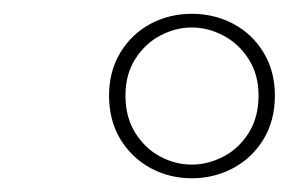

<svg xmlns="http://www.w3.org/2000/svg" viewBox="-20 -840 422 281"><path d="M382.3 -700.2Q382.3 -663.6 365.7 -636.2Q349.1 -608.9 321.3 -594Q293.5 -579.1 260.7 -579.1Q228 -579.1 200.4 -594Q172.9 -608.9 156.2 -636.2Q139.6 -663.6 139.6 -700.2Q139.6 -735.8 156.2 -763.2Q172.9 -790.5 200.4 -805.2Q228 -819.8 260.7 -819.8Q293.5 -819.8 321.3 -805.2Q349.1 -790.5 365.7 -763.2Q382.3 -735.8 382.3 -700.2ZM358.4 -700.2Q358.4 -731 343.8 -753.7Q329.1 -776.4 306.6 -788.1Q284.2 -799.8 260.7 -799.8Q237.3 -799.8 214.8 -788.1Q192.4 -776.4 178 -753.7Q163.6 -731 163.6 -700.2Q163.6 -668.5 178 -645.5Q192.4 -622.6 214.6 -610.8Q236.8 -599.1 260.7 -599.1Q284.2 -599.1 306.9 -610.8Q329.6 -622.6 344 -645.5Q358.4 -668.5 358.4 -700.2Z"/></svg>

Font: TypoPRO Playfair Display
Style: Italic
Weight: 900
Italic angle: -14°
Designer: Claus Eggers Sørensen
Foundry: Claus Eggers Sørensen
Version: Version 1.004;PS 001.004;hotconv 1.0.70;makeotf.lib2.5.58329